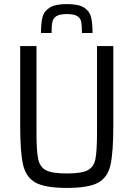

<svg xmlns="http://www.w3.org/2000/svg" viewBox="-20 -914 656 942"><path d="M79 0ZM536 -688V-300Q536 -166 522 -104.5Q508 -43 461 -17.5Q414 8 308 8Q203 8 155.5 -17.5Q108 -43 93.5 -104.5Q79 -166 79 -300V-688H159V-265Q159 -172 167.5 -133Q176 -94 206 -78.5Q236 -63 308 -63Q380 -63 410 -78.5Q440 -94 448 -133Q456 -172 456 -265V-688ZM308 -894Q365 -894 392 -877Q419 -860 426.5 -831Q434 -802 434 -752H382Q382 -789 378.5 -807Q375 -825 359 -835Q343 -845 308 -845Q273 -845 257 -835Q241 -825 237 -806.5Q233 -788 233 -752H181Q181 -801 188.5 -830Q196 -859 223.5 -876.5Q251 -894 308 -894Z"/></svg>

Font: Assailand
Style: Regular
Weight: 400
Designer: Hector Gatti with collaboration of the Omnibus-Type team
Foundry: Omnibus-Type
Version: Version 0.072;October 19, 2019;FontCreator 12.0.0.2547 64-bi